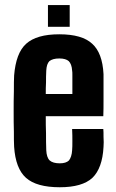

<svg xmlns="http://www.w3.org/2000/svg" viewBox="-20 -748 470 776"><path d="M221.7 8.8C282.2 8.8 326.2 -3.9 353.5 -29.3C379.9 -54.7 395.5 -96.7 398.4 -154.3C399.4 -166 399.4 -179.7 398.4 -194.3C398.4 -209 398.4 -219.7 397.5 -226.6H271.5C272.5 -208 272.5 -192.4 272.5 -177.7C272.5 -163.1 272.5 -150.4 271.5 -140.6C270.5 -122.1 265.6 -108.4 258.8 -99.6C251 -91.8 238.3 -87.9 221.7 -87.9C203.1 -87.9 189.5 -91.8 180.7 -99.6C171.9 -108.4 168 -122.1 167 -140.6C166 -163.1 166 -186.5 166 -209C165 -231.4 165 -254.9 165 -278.3H397.5C398.4 -298.8 398.4 -321.3 398.4 -344.7V-388.7V-408.2V-448.2C395.5 -505.9 379.9 -546.9 352.5 -571.3C325.2 -596.7 281.2 -609.4 219.7 -609.4C158.2 -609.4 114.3 -596.7 85.9 -571.3C57.6 -545.9 42 -502.9 37.1 -443.4C36.1 -427.7 36.1 -406.2 36.1 -379.9C35.2 -353.5 35.2 -326.2 35.2 -297.9C35.2 -268.6 35.2 -241.2 36.1 -215.8C36.1 -190.4 36.1 -169.9 37.1 -154.3C41 -96.7 56.6 -54.7 85 -29.3C113.3 -3.9 159.2 8.8 221.7 8.8ZM165 -368.2C165 -383.8 165 -399.4 166 -415C166 -430.7 166 -446.3 167 -462.9C168 -480.5 171.9 -493.2 179.7 -501C188.5 -507.8 201.2 -511.7 219.7 -511.7C237.3 -511.7 250 -507.8 257.8 -501C265.6 -493.2 270.5 -480.5 271.5 -462.9C272.5 -459 272.5 -452.1 272.5 -443.4V-409.2V-368.2H165ZM173.8 -639.6H261.7V-727.5H173.8V-639.6Z"/></svg>

Font: Yellow Ladder Regular
Style: Regular
Weight: 400
Designer: Zima Creative
Version: Version 2.002